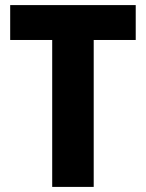

<svg xmlns="http://www.w3.org/2000/svg" viewBox="-20 -785 573 754"><path d="M348 -51V-628H513V-765H20V-628H185V-51Z"/></svg>

Font: Noto Sans Tamil UI SemiCondensed ExtraBold
Style: Regular
Weight: 800
Width: 4
Designer: Jelle Bosma - Monotype Design Team
Foundry: Monotype Imaging Inc.
Version: Version 2.004